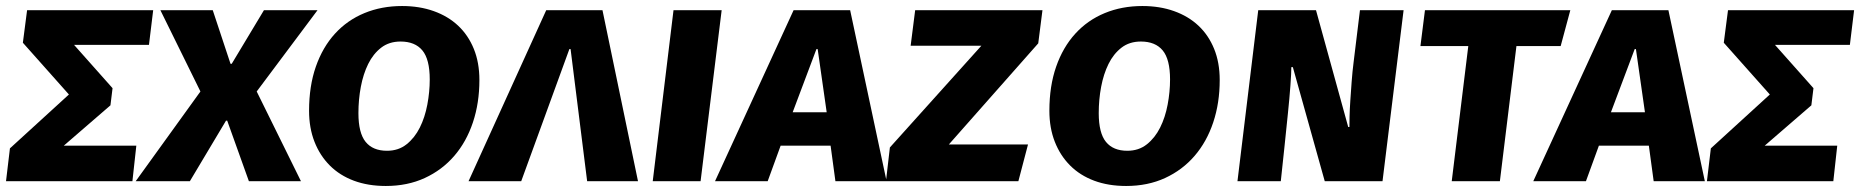

<svg xmlns="http://www.w3.org/2000/svg" viewBox="-32 -602 6181 638"><path d="M335 -252 180 -118H421L408 0H-12L1 -109L197 -288L44 -460L58 -568H477L463 -453H214L342 -309Z M501 -568H675L734 -390H738L845 -568H1023L821 -298L968 0H795L723 -201H719L599 0H419L634 -298Z M1561 -336Q1561 -260 1539.5 -195.5Q1518 -131 1477.5 -84Q1437 -37 1379.5 -10.5Q1322 16 1250 16Q1191 16 1144 -1.5Q1097 -19 1064 -52Q1031 -85 1013 -131Q995 -177 995 -234Q995 -316 1017.5 -380.5Q1040 -445 1081 -490Q1122 -535 1179 -558.5Q1236 -582 1304 -582Q1362 -582 1409.5 -565Q1457 -548 1490.5 -516.5Q1524 -485 1542.5 -439.5Q1561 -394 1561 -336ZM1254 -101Q1292 -101 1319 -122.5Q1346 -144 1363 -178Q1380 -212 1388 -254.5Q1396 -297 1396 -338Q1396 -405 1371.5 -434.5Q1347 -464 1299 -464Q1261 -464 1234.5 -443.5Q1208 -423 1191.5 -389.5Q1175 -356 1167 -313.5Q1159 -271 1159 -226Q1159 -160 1183 -130.5Q1207 -101 1254 -101Z M1864 -439H1860L1700 0H1525L1783 -568H1970L2088 0H1919Z M2137 0 2206 -568H2366L2296 0Z M2728 -118H2562L2519 0H2344L2605 -568H2793L2914 0H2744ZM2602 -229H2715L2685 -439H2681Z M3121 -122H3384L3352 0H2912L2925 -112L3229 -450H2994L3009 -568H3432L3418 -458Z M4021 -336Q4021 -260 3999.5 -195.5Q3978 -131 3937.5 -84Q3897 -37 3839.5 -10.5Q3782 16 3710 16Q3651 16 3604 -1.5Q3557 -19 3524 -52Q3491 -85 3473 -131Q3455 -177 3455 -234Q3455 -316 3477.5 -380.5Q3500 -445 3541 -490Q3582 -535 3639 -558.5Q3696 -582 3764 -582Q3822 -582 3869.5 -565Q3917 -548 3950.5 -516.5Q3984 -485 4002.5 -439.5Q4021 -394 4021 -336ZM3714 -101Q3752 -101 3779 -122.5Q3806 -144 3823 -178Q3840 -212 3848 -254.5Q3856 -297 3856 -338Q3856 -405 3831.5 -434.5Q3807 -464 3759 -464Q3721 -464 3694.5 -443.5Q3668 -423 3651.5 -389.5Q3635 -356 3627 -313.5Q3619 -271 3619 -226Q3619 -160 3643 -130.5Q3667 -101 3714 -101Z M4452 -180Q4452 -191 4452.5 -214.5Q4453 -238 4455 -268Q4457 -298 4459.5 -331.5Q4462 -365 4466 -396L4487 -568H4632L4562 0H4370L4264 -379H4259Q4259 -360 4256 -318.5Q4253 -277 4247.5 -224Q4242 -171 4236 -112.5Q4230 -54 4224 0H4080L4149 -568H4341L4448 -180Z M5007 -449 4952 0H4792L4847 -449H4688L4703 -568H5186L5154 -449Z M5447 -118H5281L5238 0H5063L5324 -568H5512L5633 0H5463ZM5321 -229H5434L5404 -439H5400Z M5987 -252 5832 -118H6073L6060 0H5640L5653 -109L5849 -288L5696 -460L5710 -568H6129L6115 -453H5866L5994 -309Z"/></svg>

Font: Qjlgwqiwhsfqbnnlvksmvfsycuq
Style: Regular
Weight: 700
Italic angle: -8°
Designer: Carrois Corporate & Edenspiekermann
Foundry: Carrois Corporate GbR & Edenspiekermann AG
Version: Version 2.001